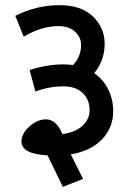

<svg xmlns="http://www.w3.org/2000/svg" viewBox="-20 -648 507 747"><path d="M224.6 79.1 165 -43.5Q63.5 -48.8 63.5 -97.7Q63.5 -127.9 94.2 -155.8Q125 -183.6 158.7 -183.6Q199.2 -183.6 222.7 -126.5Q272 -132.3 300.3 -158.2Q328.6 -184.1 328.6 -219.2Q328.6 -259.8 302 -285.9Q275.4 -312 226.6 -312Q171.4 -312 117.7 -292L95.2 -375.5Q162.6 -397.5 227.1 -397.5Q244.6 -397.5 264.2 -395Q295.4 -428.2 295.4 -473.1Q295.4 -502.9 272 -524.7Q248.5 -546.4 207.5 -546.4Q141.6 -546.4 72.3 -505.4L39.6 -586.4Q121.1 -627.9 211.9 -627.9Q296.4 -627.9 341.8 -583.7Q387.2 -539.6 387.2 -477.5Q387.2 -413.6 346.7 -363.3Q382.3 -338.4 401.4 -299.6Q420.4 -260.7 420.4 -215.8Q420.4 -151.4 377 -106Q333.5 -60.5 255.4 -47.4L303.2 47.9Z"/></svg>

Font: Khula Semibold
Style: Regular
Weight: 600
Designer: Erin McLaughlin, Steve Matteson
Version: Version 1.000;PS 1.0;hotconv 1.0.72;makeotf.lib2.5.5900